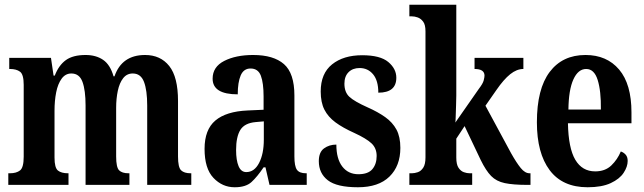

<svg xmlns="http://www.w3.org/2000/svg" viewBox="-20 -780 2717 810"><path d="M15 0V-49H22Q49 -49 64.5 -61Q80 -73 80 -119V-422Q80 -466 64.5 -477.5Q49 -489 22 -489H19V-536H195L206 -461H211Q228 -505 258 -526.5Q288 -548 341 -548Q385 -548 415 -527.5Q445 -507 459 -458H463Q494 -548 592 -548Q657 -548 694 -501.5Q731 -455 731 -354V-120Q731 -74 744 -61.5Q757 -49 784 -49H787V0H601V-335Q601 -399 587.5 -434.5Q574 -470 540 -470Q515 -470 499.5 -450Q484 -430 477 -397Q470 -364 470 -325V-120Q470 -74 482.5 -61.5Q495 -49 522 -49H526V0H341V-335Q341 -399 328 -434.5Q315 -470 281 -470Q256 -470 240 -448Q224 -426 217 -390.5Q210 -355 210 -313V-115Q210 -72 224.5 -60.5Q239 -49 267 -49H269V0Z M970 10Q918 10 880.5 -29.5Q843 -69 843 -152Q843 -233 888.5 -271.5Q934 -310 1025 -314L1092 -317V-373Q1092 -430 1080.5 -460.5Q1069 -491 1037 -491Q1008 -491 995.5 -462Q983 -433 983 -382Q877 -382 877 -448Q877 -498 926 -523Q975 -548 1048 -548Q1134 -548 1178 -509.5Q1222 -471 1222 -377V-120Q1222 -79 1232.5 -64Q1243 -49 1271 -49H1274V0H1117L1100 -74H1092Q1065 -34 1041 -12Q1017 10 970 10ZM1019 -54Q1053 -54 1073 -92.5Q1093 -131 1093 -191V-268L1059 -265Q1012 -261 994 -232Q976 -203 976 -147Q976 -104 986.5 -79Q997 -54 1019 -54Z M1490 10Q1401 10 1363 -19.5Q1325 -49 1325 -100Q1325 -138 1347 -154Q1369 -170 1399 -170Q1399 -110 1424 -77.5Q1449 -45 1492 -45Q1533 -45 1551 -66.5Q1569 -88 1569 -122Q1569 -155 1547 -175.5Q1525 -196 1475 -219Q1426 -241 1395 -264Q1364 -287 1348.5 -317.5Q1333 -348 1333 -394Q1333 -470 1381 -508.5Q1429 -547 1508 -547Q1584 -547 1618 -518.5Q1652 -490 1652 -452Q1652 -389 1576 -389Q1576 -440 1554 -466.5Q1532 -493 1497 -493Q1468 -493 1450.5 -475.5Q1433 -458 1433 -427Q1433 -391 1454 -371.5Q1475 -352 1531 -327Q1574 -308 1605 -286Q1636 -264 1652.5 -233.5Q1669 -203 1669 -156Q1669 -80 1623 -35Q1577 10 1490 10Z M1707 0V-49H1718Q1729 -49 1742.5 -53.5Q1756 -58 1765.5 -72.5Q1775 -87 1775 -116V-648Q1775 -676 1765 -689Q1755 -702 1742 -706.5Q1729 -711 1718 -711H1707V-760H1905V-377Q1905 -360 1904 -335Q1903 -310 1902.5 -289Q1902 -268 1901 -263L2000 -405Q2017 -427 2020.5 -440.5Q2024 -454 2024 -461Q2024 -489 1982 -489V-536H2188V-489Q2160 -489 2132.5 -467Q2105 -445 2074 -400L2028 -334L2136 -134Q2159 -93 2177 -71Q2195 -49 2214 -49H2218V0H2206Q2145 0 2109.5 -7.5Q2074 -15 2052 -37.5Q2030 -60 2008 -105L1940 -248L1905 -195V-115Q1905 -86 1914.5 -72Q1924 -58 1937 -53.5Q1950 -49 1961 -49H1972V0Z M2459 10Q2353 10 2299 -62Q2245 -134 2245 -264Q2245 -405 2299 -476.5Q2353 -548 2450 -548Q2540 -548 2592 -486.5Q2644 -425 2644 -306V-260H2376Q2378 -155 2407 -106Q2436 -57 2491 -57Q2533 -57 2559 -82Q2585 -107 2599 -141Q2611 -137 2619.5 -127.5Q2628 -118 2628 -101Q2628 -77 2611 -51Q2594 -25 2556.5 -7.5Q2519 10 2459 10ZM2515 -318Q2516 -396 2501.5 -442.5Q2487 -489 2453 -489Q2419 -489 2399 -445Q2379 -401 2378 -318Z"/></svg>

Font: Noto Serif Thai ExtraCondensed
Style: Bold
Weight: 700
Width: 2
Designer: Monotype Design Team
Foundry: Monotype Imaging Inc.
Version: Version 2.002; ttfautohint (v1.8.4.7-5d5b)